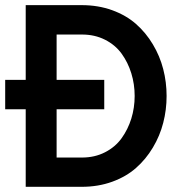

<svg xmlns="http://www.w3.org/2000/svg" viewBox="-40 -720 677 740"><path d="M59.1 0V-298.8H-20V-412.1H59.1V-700.2H274.9Q338.4 -700.2 392.3 -680.7Q446.3 -661.1 484.4 -627.4Q522.5 -593.8 549.3 -548.8Q576.2 -503.9 589.1 -453.6Q602.1 -403.3 602.1 -350.1Q602.1 -296.9 589.1 -246.6Q576.2 -196.3 549.3 -151.4Q522.5 -106.4 484.4 -72.8Q446.3 -39.1 392.3 -19.5Q338.4 0 274.9 0ZM178.2 -112.8H275.9Q325.2 -112.8 364.7 -133.1Q404.3 -153.3 428.7 -187.3Q453.1 -221.2 466.1 -262.9Q479 -304.7 479 -350.1Q479 -395.5 466.1 -437.5Q453.1 -479.5 428.7 -513.2Q404.3 -546.9 364.7 -566.9Q325.2 -586.9 275.9 -586.9H178.2V-412.1H361.8V-298.8H178.2Z"/></svg>

Font: Cakra Normal
Style: Regular
Weight: 400
Designer: Lucia Kollert, Vojtech Kollert
Foundry: OoM Type
Version: Version 1.000;Glyphs 3.1.1 (3148)